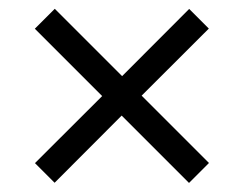

<svg xmlns="http://www.w3.org/2000/svg" viewBox="-20 -564 546 430"><path d="M102.3 -154.7 58.3 -198.7 220.3 -360.3 221 -336.7 58 -499.7 102.7 -544.3 265.7 -381.3 242 -382 403.7 -544 447.7 -500 285.7 -338.3 285 -362 448 -199 403.3 -154.3 240.3 -317.3 264 -316.7Z"/></svg>

Font: Bitter Thin
Style: Regular
Weight: 100
Designer: Sol Matas, and Bitter project Authors
Foundry: Sol Matas
Version: Version 2.002